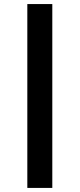

<svg xmlns="http://www.w3.org/2000/svg" viewBox="-20 -880 394 950"><path d="M238.8 -859.9V49.8H115.2V-859.9Z"/></svg>

Font: Sinkin Sans 600 SemiBold
Style: Regular
Weight: 600
Designer: Keith Bates
Foundry: K-Type
Version: Sinkin Sans (version 1.0)  by Keith Bates   •   © 2014   www